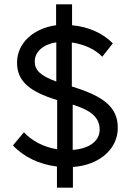

<svg xmlns="http://www.w3.org/2000/svg" viewBox="-20 -795 606 890"><path d="M244 75H318V-21C439 -29 526 -103 526 -202C526 -294 468 -347 313 -394V-598C370 -590 422 -566 454 -532L503 -594C456 -642 389 -671 314 -678V-775H240V-678C136 -664 59 -596 59 -505C59 -422 111 -372 245 -331V-103C184 -113 128 -141 91 -182L40 -121C89 -68 162 -33 244 -23ZM241 -417C167 -444 141 -470 141 -510C141 -556 182 -590 241 -599ZM317 -310C386 -288 442 -260 442 -194C442 -141 394 -106 317 -100Z"/></svg>

Font: Fixel Display Regular
Style: Regular
Weight: 400
Designer: AlfaBravo + MacPaw
Foundry: Kyrylo Tkachov, Marchela Mozhyna, Serhii Makarenko, Maria Weinstein, Zakhar Kryvoshyya
Version: Version 1.211